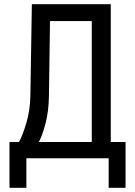

<svg xmlns="http://www.w3.org/2000/svg" viewBox="-20 -750 640 910"><path d="M25 140V-77H70Q87 -107 105 -167.5Q123 -228 124 -298L131 -730H505V-77H575V140H495V0H105V140ZM164 -77H415V-650H217L212 -298Q211 -221 195 -162Q179 -103 164 -77Z"/></svg>

Font: JetBrainsMonoNL NFM
Style: Regular
Weight: 400
Monospace: yes
Designer: Philipp Nurullin, Konstantin Bulenkov
Foundry: JetBrains
Version: Version 2.304; ttfautohint (v1.8.4.7-5d5b);Nerd Fonts 3.3.0